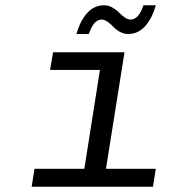

<svg xmlns="http://www.w3.org/2000/svg" viewBox="-20 -708 640 728"><path d="M270 -579.1Q283.7 -628.9 310.3 -658.4Q336.9 -688 375 -688Q391.1 -688 406.2 -679.4Q421.4 -670.9 430.9 -660.9Q440.4 -650.9 452.4 -642.3Q464.4 -633.8 475.1 -633.8Q505.9 -633.8 523.9 -688H570.8Q557.1 -638.7 530.5 -608.9Q503.9 -579.1 465.8 -579.1Q449.2 -579.1 434.1 -587.6Q418.9 -596.2 409.7 -606.4Q400.4 -616.7 388.2 -625.2Q376 -633.8 365.2 -633.8Q335 -633.8 316.9 -579.1ZM100.1 0 110.8 -67.9H299.8L358.9 -442.9H169.9L181.2 -509.8H452.1L381.8 -67.9H570.8L560.1 0Z"/></svg>

Font: Office Code Pro Italic
Style: Regular
Weight: 400
Italic angle: -9°
Designer: Nathan Rutzky & Paul D. Hunt
Foundry: Adobe Systems Incorporated
Version: Version 1.004;PS 001.004;hotconv 1.0.70;makeotf.lib2.5.58329